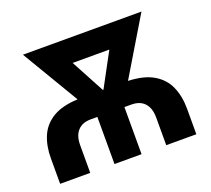

<svg xmlns="http://www.w3.org/2000/svg" viewBox="-123 -885 1143 1042"><g transform="rotate(-20 448.5 -364.0)"><path d="M55.2 0V-147Q55.2 -219.2 79.1 -274.4Q103 -329.6 157 -362.1Q210.9 -394.5 300.8 -398.4L105 -727.5H789.6L592.3 -398.9Q683.6 -395.5 738.3 -363Q793 -330.6 817.4 -275.1Q841.8 -219.7 841.8 -147V0H668V-159.7Q668 -213.9 641.6 -242.9Q615.2 -272 565.4 -272H525.4V0H369.1V-272H331.1Q281.7 -272 255.4 -242.9Q229 -213.9 229 -159.7V0ZM447.3 -399.4H450.7L555.2 -593.3H343.3Z"/></g></svg>

Font: Inter Extra Bold
Style: Regular
Weight: 800
Designer: Rasmus Andersson
Foundry: rsms
Version: Version 4.000;git-3c8e0fc